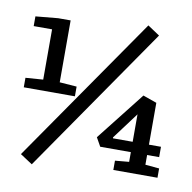

<svg xmlns="http://www.w3.org/2000/svg" viewBox="-81 -773 895 895"><g transform="rotate(10 366.5 -326.0)"><path d="M28 -307V-352L111 -358V-596H24V-642L130 -652H189V-359L270 -353V-307ZM127 40 69 2 550 -692 607 -654ZM506 0V-44L572 -50V-96H427L404 -137L584 -366L649 -343V-145H706V-96H649V-50L715 -44V0ZM479 -145H572V-275L478 -149Z"/></g></svg>

Font: Faustina Medium
Style: Regular
Weight: 500
Designer: Alfonso Garcia
Foundry: http://www.omnibus-type.com
Version: Version 1.200